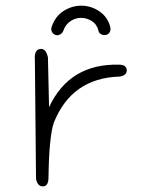

<svg xmlns="http://www.w3.org/2000/svg" viewBox="-20 -663 540 677"><path d="M153 -285Q225 -440 402 -435Q426 -434 427 -415Q427 -397 402 -393Q233 -388 170 -231Q162 -209 157 -160.5Q152 -112 151 -38Q151 -7 133 -6Q113 -4 107 -32L103 -451Q100 -486 120 -490Q141 -495 149 -461ZM162 -568Q175 -606 204.5 -624.5Q234 -643 266 -643Q301 -643 330.5 -623Q360 -603 369 -567Q371 -558 367 -550Q363 -542 354 -540Q345 -538 337 -542Q329 -546 327 -555Q322 -577 304 -588.5Q286 -600 266 -600Q246 -600 228.5 -588.5Q211 -577 203 -554Q200 -546 192 -541.5Q184 -537 175 -540Q167 -543 163 -551Q159 -559 162 -568Z"/></svg>

Font: Yomogi
Style: Regular
Weight: 400
Designer: satsuyako
Foundry: satsuyako
Version: Version 3.100